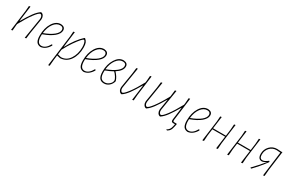

<svg xmlns="http://www.w3.org/2000/svg" viewBox="123 -1614 4427 2955"><g transform="rotate(30 2336.5 -136.5)"><path d="M58 4 106 -362 113 -452 138 -456 102 -184H107Q172 -296 221.5 -363Q271 -430 320 -462H331Q355 -455 369 -431.5Q383 -408 382 -377L381 -364L338 -101L326 0L301 4L360 -361L361 -376Q362 -401 351 -418.5Q340 -436 327 -436Q301 -436 237 -351Q173 -266 94 -120L92 -106L83 0Z M729 -105Q671 -6 584 5H575Q526 -1 504.5 -36.5Q483 -72 483 -143Q483 -276 539 -365.5Q595 -455 678 -457H683Q758 -451 758 -388Q758 -331 693 -276Q628 -221 504 -176Q503 -167 503 -148Q503 -16 582 -16Q657 -16 713 -118H720ZM680 -436Q614 -436 565.5 -369Q517 -302 506 -198Q617 -239 677 -288Q737 -337 737 -385Q737 -408 722.5 -422Q708 -436 680 -436Z M926 -456 891 -179H895Q989 -355 1099 -454H1110Q1138 -432 1150 -402Q1162 -372 1162 -317Q1162 -184 1100.5 -93.5Q1039 -3 931 4H927L869 -10L858 79L849 185L824 189L895 -362L901 -452ZM1103 -426Q1095 -426 1063.5 -392Q1032 -358 980 -283Q928 -208 883 -120L872 -31L930 -16Q1026 -16 1084 -103.5Q1142 -191 1142 -312Q1142 -352 1134.5 -379.5Q1127 -407 1118.5 -416.5Q1110 -426 1103 -426Z M1496 -105Q1438 -6 1351 5H1342Q1293 -1 1271.5 -36.5Q1250 -72 1250 -143Q1250 -276 1306 -365.5Q1362 -455 1445 -457H1450Q1525 -451 1525 -388Q1525 -331 1460 -276Q1395 -221 1271 -176Q1270 -167 1270 -148Q1270 -16 1349 -16Q1424 -16 1480 -118H1487ZM1447 -436Q1381 -436 1332.5 -369Q1284 -302 1273 -198Q1384 -239 1444 -288Q1504 -337 1504 -385Q1504 -408 1489.5 -422Q1475 -436 1447 -436Z M1707 4Q1650 4 1623.5 -33Q1597 -70 1597 -150Q1597 -276 1654.5 -366.5Q1712 -457 1792 -457H1797Q1872 -451 1872 -388Q1872 -314 1768 -248Q1828 -185 1847 -122V-110Q1832 -59 1793.5 -27.5Q1755 4 1707 4ZM1793 -436Q1728 -436 1679 -368Q1630 -300 1619 -198Q1729 -239 1790 -287.5Q1851 -336 1851 -385Q1851 -436 1793 -436ZM1617 -151Q1617 -80 1639 -48Q1661 -16 1710 -16Q1752 -16 1788.5 -48Q1825 -80 1825 -116Q1825 -137 1802 -174Q1779 -211 1751 -237Q1696 -205 1618 -176Q1617 -168 1617 -151Z M2047 -455 1988 -90 1987 -75Q1986 -50 1997 -32.5Q2008 -15 2021 -15Q2047 -15 2111.5 -100Q2176 -185 2254 -330L2258 -362L2265 -452L2290 -456L2244 -106L2235 0L2210 4L2246 -267H2241Q2176 -155 2126.5 -88Q2077 -21 2028 11H2017Q1993 4 1979 -19.5Q1965 -43 1966 -74L1967 -87L2010 -350L2022 -451Z M2484 -455 2425 -90 2424 -75Q2423 -50 2434 -32.5Q2445 -15 2458 -15Q2484 -15 2549.5 -101.5Q2615 -188 2694 -335L2696 -350L2708 -451L2733 -455L2674 -90L2673 -75Q2672 -50 2683 -32.5Q2694 -15 2707 -15Q2733 -15 2797.5 -100Q2862 -185 2940 -330L2944 -362L2951 -452L2976 -456L2924 -53Q2922 -33 2926.5 -26.5Q2931 -20 2948 -20H2986L2992 -13L2980 43Q2971 84 2957.5 104.5Q2944 125 2913 144L2896 141L2895 135Q2925 117 2939 96.5Q2953 76 2961 40L2969 0H2941Q2916 0 2907.5 -11.5Q2899 -23 2903 -52L2931 -267H2927Q2862 -155 2812.5 -88Q2763 -21 2714 11H2703Q2679 4 2665 -19.5Q2651 -43 2652 -74L2653 -87L2682 -267H2678Q2613 -155 2563.5 -88Q2514 -21 2465 11H2454Q2430 4 2416 -19.5Q2402 -43 2403 -74L2404 -87L2447 -350L2459 -451Z M3343 -105Q3285 -6 3198 5H3189Q3140 -1 3118.5 -36.5Q3097 -72 3097 -143Q3097 -276 3153 -365.5Q3209 -455 3292 -457H3297Q3372 -451 3372 -388Q3372 -331 3307 -276Q3242 -221 3118 -176Q3117 -167 3117 -148Q3117 -16 3196 -16Q3271 -16 3327 -118H3334ZM3294 -436Q3228 -436 3179.5 -369Q3131 -302 3120 -198Q3231 -239 3291 -288Q3351 -337 3351 -385Q3351 -408 3336.5 -422Q3322 -436 3294 -436Z M3537 -456 3508 -239H3736L3752 -362L3758 -452L3783 -456L3737 -106L3730 0L3703 4L3733 -220H3506L3491 -106L3484 0L3457 4L3506 -362L3512 -452Z M3978 -456 3949 -239H4177L4193 -362L4199 -452L4224 -456L4178 -106L4171 0L4144 4L4174 -220H3947L3932 -106L3925 0L3898 4L3947 -362L3953 -452Z M4324 5Q4316 4 4310 -2V-6Q4400 -98 4485 -201L4484 -203Q4422 -159 4380.5 -178Q4339 -197 4339 -266Q4339 -347 4392.5 -402.5Q4446 -458 4525 -457L4601 -452L4611 -456L4616 -453L4570 -106L4561 0L4536 4L4592 -432L4523 -437Q4453 -437 4406 -387.5Q4359 -338 4359 -266Q4359 -198 4401.5 -192.5Q4444 -187 4506 -238L4512 -236L4517 -220Q4432 -104 4329 3Z"/></g></svg>

Font: Alegreya Sans SC Thin
Style: Italic
Weight: 100
Italic angle: -7°
Designer: Juan Pablo del Peral
Foundry: Huerta Tipografica
Version: Version 2.007